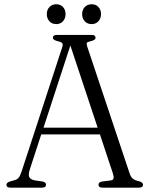

<svg xmlns="http://www.w3.org/2000/svg" viewBox="-20 -860 685 880"><path d="M191 -13.5Q191 0 173.5 0H27Q9.5 0 9.5 -13.5Q9.5 -22.5 25 -28L47.5 -34.5Q60.5 -38 67 -47.5Q73.5 -57 81.5 -81.5L264.5 -641.5Q269.5 -655.5 265.5 -661.5Q261.5 -667.5 245 -671Q222.5 -676.5 222.5 -686.5Q222.5 -700 240.5 -700H400Q418 -700 418 -686.5Q418 -676.5 395.5 -671Q381.5 -668.5 378.5 -664Q375.5 -659.5 379.5 -647.5L574 -65.5Q579.5 -48.5 589.2 -40.8Q599 -33 616.5 -29.5Q635.5 -24.5 635.5 -13.5Q635.5 0 617.5 0H449Q431.5 0 431.5 -13.5Q431.5 -25 447.5 -28L487 -33Q499 -34.5 500.5 -42.8Q502 -51 496.5 -68L438 -244H169L117 -84.5Q109 -60.5 113.8 -49.2Q118.5 -38 138 -33.5L175.5 -28Q191 -24.5 191 -13.5ZM179.5 -275H427.5L302.5 -651.5ZM238 -749.5Q218.5 -749.5 206.5 -762.5Q194.5 -775.5 194.5 -795.5Q194.5 -815 206.5 -827.8Q218.5 -840.5 238 -840.5Q257 -840.5 268.8 -827.8Q280.5 -815 280.5 -795.5Q280.5 -776 268.8 -762.8Q257 -749.5 238 -749.5ZM400 -749.5Q380.5 -749.5 368.5 -762.5Q356.5 -775.5 356.5 -795.5Q356.5 -815 368.5 -827.8Q380.5 -840.5 400 -840.5Q419.5 -840.5 431.2 -827.8Q443 -815 443 -795.5Q443 -776 431.2 -762.8Q419.5 -749.5 400 -749.5Z"/></svg>

Font: Fraunces 72pt Soft Light
Style: Regular
Weight: 300
Version: Version 1.000;[b76b70a41]